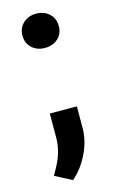

<svg xmlns="http://www.w3.org/2000/svg" viewBox="-114 -591 489 815"><g transform="rotate(-15 131.0 -183.5)"><path d="M52.7 -469.2Q52.7 -502.9 75.4 -523.9Q98.1 -544.9 132.3 -544.9Q167 -544.9 189.7 -523.9Q212.4 -502.9 212.4 -469.2Q212.4 -436 189.9 -415.3Q167.5 -394.5 132.3 -394.5Q97.7 -394.5 75.2 -415.3Q52.7 -436 52.7 -469.2ZM101.6 178.2 27.8 139.6 45.4 107.9Q78.1 48.3 79.1 -10.7V-120.1H198.2L197.8 -22.5Q197.3 31.7 170.4 86.9Q143.6 142.1 101.6 178.2Z"/></g></svg>

Font: SteelSelectRoboto
Style: Roboto-Bold
Weight: 700
Designer: Google
Version: Version 2.137; 2017